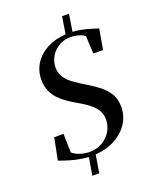

<svg xmlns="http://www.w3.org/2000/svg" viewBox="-177 -962 952 1187"><g transform="rotate(-20 299.0 -368.5)"><path d="M219.5 127.5 239 11Q194 8 156 -1Q118 -10 91 -19.5Q64 -29 51 -33.5L79.5 -177H140.5L143.5 -54.5Q161.5 -37 193 -26.8Q224.5 -16.5 256 -16.5Q302 -16.5 338.8 -37.8Q375.5 -59 396.8 -94.2Q418 -129.5 418 -170.5Q418 -201.5 406.2 -224.8Q394.5 -248 374.2 -267Q354 -286 329 -301.8Q304 -317.5 277.5 -333Q254 -346.5 227.8 -364.2Q201.5 -382 178.2 -406.2Q155 -430.5 140.5 -462.8Q126 -495 126 -536.5Q126 -596.5 156 -643.2Q186 -690 239.5 -718.2Q293 -746.5 363 -750.5L381 -863.5H426.5L408.5 -751Q445 -749 477.2 -741.2Q509.5 -733.5 534 -725.8Q558.5 -718 571 -714L547.5 -580.5H483.5L478 -696Q466.5 -708.5 437.8 -716.8Q409 -725 381.5 -724.5Q351.5 -724.5 325 -713Q298.5 -701.5 278 -681.2Q257.5 -661 246 -634.5Q234.5 -608 234.5 -578Q234.5 -542 251.8 -515Q269 -488 301.8 -464.2Q334.5 -440.5 379.5 -413.5Q420 -389 455 -362Q490 -335 511.8 -299.5Q533.5 -264 533.5 -213Q533.5 -154 502.2 -105.2Q471 -56.5 415 -25.8Q359 5 284 11L265 127.5Z"/></g></svg>

Font: Merriweather 144pt Medium
Style: Italic
Weight: 500
Italic angle: -7.8°
Version: Version 2.101